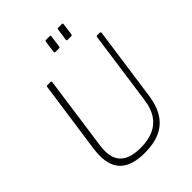

<svg xmlns="http://www.w3.org/2000/svg" viewBox="-266 -1089 1235 1235"><g transform="rotate(-45 351.0 -472.0)"><path d="M593 -229Q582 -149 547.5 -95.5Q513 -42 455 -16Q397 10 314 10Q204 10 150 -37.5Q96 -85 96 -183Q96 -197 97.5 -213Q99 -229 101 -246L170 -732Q171 -738 172.5 -740Q174 -742 178 -742H206Q212 -742 214.5 -739.5Q217 -737 215 -731L144 -225Q143 -213 142 -202.5Q141 -192 141 -181Q141 -106 185 -69Q229 -32 318 -32Q388 -32 437 -54Q486 -76 515 -120Q544 -164 553 -230L624 -734Q625 -739 626.5 -740.5Q628 -742 632 -742H656Q661 -742 662.5 -739.5Q664 -737 664 -732L593 -229ZM419 -943 409 -867Q408 -860 406 -858Q404 -856 396 -856H369Q362 -856 360 -858.5Q358 -861 359 -867L370 -945Q371 -951 372.5 -952.5Q374 -954 379 -954H411Q416 -954 418.5 -951.5Q421 -949 419 -943ZM530 -943 520 -867Q519 -860 517 -858Q515 -856 507 -856H480Q473 -856 471 -858.5Q469 -861 470 -867L481 -945Q482 -951 483.5 -952.5Q485 -954 490 -954H522Q527 -954 529.5 -951.5Q532 -949 530 -943Z"/></g></svg>

Font: Libre Franklin Thin Thin
Style: Italic
Weight: 250
Italic angle: -8°
Version: Version 3.000